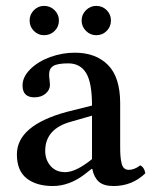

<svg xmlns="http://www.w3.org/2000/svg" viewBox="-20 -619 513 649"><path d="M291 -81.1V-228L221.2 -208Q132.8 -184.1 132.8 -108.9Q132.8 -79.1 150.9 -58.1Q168.9 -37.1 200.2 -37.1Q236.8 -37.1 291 -81.1ZM292 -47.9H289.1L266.1 -29.8Q214.4 9.8 158.2 9.8Q103 9.8 70.1 -16.1Q37.1 -42 37.1 -97.2Q37.1 -195.3 207 -241.2L291 -262.2Q291 -339.8 271 -372.3Q251 -404.8 210.9 -404.8Q174.8 -404.8 160.4 -396.2Q146 -387.7 146 -367.2Q146 -359.9 147.5 -348.6Q148.9 -337.4 148.9 -332Q148.9 -315.4 134.3 -302.7Q119.6 -290 96.2 -290Q56.2 -290 56.2 -330.1Q56.2 -359.4 82.8 -385.5Q109.4 -411.6 150.1 -426.3Q190.9 -440.9 232.9 -440.9Q303.7 -440.9 345 -399.4Q386.2 -357.9 386.2 -270V-124Q386.2 -104 387.2 -91.6Q388.2 -79.1 390.9 -67.4Q393.6 -55.7 399.7 -50.3Q405.8 -44.9 415 -44.9Q434.6 -44.9 454.1 -60.1Q468.3 -52.7 471.2 -33.2Q426.8 9.8 363.8 9.8Q330.1 9.8 313.7 -5.1Q297.4 -20 292 -47.9ZM80.1 -549.8Q80.1 -569.8 94.5 -584.5Q108.9 -599.1 128.9 -599.1Q149.9 -599.1 164.6 -584.5Q179.2 -569.8 179.2 -549.8Q179.2 -528.8 164.6 -514.4Q149.9 -500 128.9 -500Q108.9 -500 94.5 -514.4Q80.1 -528.8 80.1 -549.8ZM255.9 -549.8Q255.9 -569.8 270.5 -584.5Q285.2 -599.1 305.2 -599.1Q326.2 -599.1 340.6 -584.7Q355 -570.3 355 -549.8Q355 -528.8 340.6 -514.4Q326.2 -500 305.2 -500Q285.2 -500 270.5 -514.6Q255.9 -529.3 255.9 -549.8Z"/></svg>

Font: Common Serif Medium
Style: Regular
Weight: 500
Designer: Philipp H. Poll, Khaled Hosny
Foundry: Stefan Peev, Context Ltd.
Version: Version 1.026